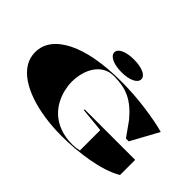

<svg xmlns="http://www.w3.org/2000/svg" viewBox="-158 -1341 1751 1751"><g transform="rotate(45 717.5 -465.5)"><path d="M730 -296V-306H1382V-111Q1323 -76 1247 -52Q1171 -28 1087 -13.5Q1003 1 918.5 8Q834 15 758 15Q638 15 530 -1Q422 -17 333 -48Q244 -79 178.5 -124Q113 -169 77.5 -227Q42 -285 42 -356Q42 -441 93.5 -508.5Q145 -576 242 -624.5Q339 -673 477.5 -698Q616 -723 790 -723Q873 -723 956.5 -717Q1040 -711 1117.5 -700Q1195 -689 1259 -676.5Q1323 -664 1367 -651L1221 -384H1185L1086 -523Q1043 -575 1000.5 -611Q958 -647 912.5 -669Q867 -691 816 -700.5Q765 -710 707 -710Q646 -710 601.5 -684Q557 -658 527.5 -614Q498 -570 483.5 -514.5Q469 -459 469 -400Q469 -354 481.5 -300Q494 -246 522 -193Q550 -140 597.5 -96.5Q645 -53 714.5 -26.5Q784 0 879 0Q899 0 920.5 -2.5Q942 -5 965 -10V-273ZM728 -946Q805 -946 853.5 -924Q902 -902 902 -866Q902 -829 853.5 -806Q805 -783 728 -783Q652 -783 603 -806Q554 -829 554 -866Q554 -902 603 -924Q652 -946 728 -946Z"/></g></svg>

Font: Kalnia Expanded SemiBold
Style: Regular
Weight: 600
Width: 7
Designer: Frida Medrano
Foundry: Frida Medrano
Version: Version 1.105